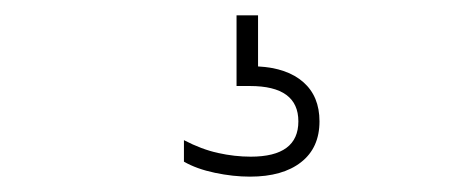

<svg xmlns="http://www.w3.org/2000/svg" viewBox="-20 -30 590 250"><path d="M305.5 200Q283.5 200 259.8 195Q236 190 219.5 180.5V152.5Q242.5 164.5 264 169.2Q285.5 174 306.5 174Q368.5 174 368.5 128Q368.5 82 305.5 82H288V-10H316V56.5Q354 58.5 375 77Q396 95.5 396 128Q396 162.5 372 181.2Q348 200 305.5 200Z"/></svg>

Font: Encode Sans SemiExpanded SemiExpanded Thin
Style: Regular
Weight: 100
Width: 6
Designer: Multiple Designers
Foundry: Impallari Type
Version: Version 3.000; ttfautohint (v1.8.3) -l 8 -r 50 -G 200 -x 14 